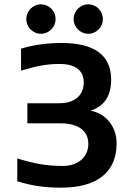

<svg xmlns="http://www.w3.org/2000/svg" viewBox="-34 -845 604 876"><path d="M44.9 -122.1Q103.5 -104 151.4 -95.9Q199.2 -87.9 252 -87.9Q280.8 -87.9 302.7 -95.9Q324.7 -104 339.4 -117.9Q354 -131.8 361.6 -150.1Q369.1 -168.5 369.1 -189Q369.1 -209.5 361.3 -226.8Q353.5 -244.1 337.9 -256.3Q322.3 -268.6 298.6 -275.4Q274.9 -282.2 243.2 -282.2H90.8V-374H235.8Q265.6 -374 286.9 -381.6Q308.1 -389.2 321.8 -402.3Q335.4 -415.5 341.8 -432.9Q348.1 -450.2 348.1 -469.2Q348.1 -487.3 342 -502.7Q335.9 -518.1 322.8 -529.3Q309.6 -540.5 288.3 -546.9Q267.1 -553.2 236.8 -553.2Q214.4 -553.2 194.1 -551.3Q173.8 -549.3 153.3 -545.7Q132.8 -542 110.6 -536.1Q88.4 -530.3 62 -522.9V-623Q103.5 -635.7 150.4 -642.3Q197.3 -648.9 246.1 -648.9Q359.9 -648.9 416.5 -606.9Q473.1 -564.9 473.1 -481.9Q473.1 -427.7 450.9 -392.3Q428.7 -356.9 378.9 -339.8Q402.8 -335.9 424.6 -323.7Q446.3 -311.5 462.6 -292.2Q479 -272.9 488.5 -247.3Q498 -221.7 498 -190.9Q498 -92.8 433.3 -40.8Q368.7 11.2 244.1 11.2Q188 11.2 140.4 4.2Q92.8 -2.9 44.9 -18.1ZM219.7 -757.8Q219.7 -744.1 214.6 -731.9Q209.5 -719.7 200.2 -710.7Q190.9 -701.7 178.7 -696.3Q166.5 -690.9 152.8 -690.9Q138.7 -690.9 126.7 -696.3Q114.7 -701.7 105.5 -710.7Q96.2 -719.7 91.1 -731.9Q85.9 -744.1 85.9 -757.8Q85.9 -771.5 91.1 -783.9Q96.2 -796.4 105.5 -805.4Q114.7 -814.5 126.7 -819.8Q138.7 -825.2 152.8 -825.2Q166.5 -825.2 178.7 -819.8Q190.9 -814.5 200.2 -805.4Q209.5 -796.4 214.6 -783.9Q219.7 -771.5 219.7 -757.8ZM435.5 -757.8Q435.5 -744.1 430.2 -731.9Q424.8 -719.7 416 -710.7Q407.2 -701.7 394.8 -696.3Q382.3 -690.9 368.7 -690.9Q355 -690.9 342.8 -696.3Q330.6 -701.7 321.5 -710.7Q312.5 -719.7 307.1 -731.9Q301.8 -744.1 301.8 -757.8Q301.8 -771.5 307.1 -783.9Q312.5 -796.4 321.5 -805.4Q330.6 -814.5 342.8 -819.8Q355 -825.2 368.7 -825.2Q382.3 -825.2 394.8 -819.8Q407.2 -814.5 416 -805.4Q424.8 -796.4 430.2 -783.9Q435.5 -771.5 435.5 -757.8ZM-14.2 -638.2Z"/></svg>

Font: Code New Roman
Style: Bold
Weight: 700
Monospace: yes
Designer: Sam Radian
Foundry: Code New Roman
Version: Version 1.508 October 19, 2014